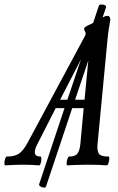

<svg xmlns="http://www.w3.org/2000/svg" viewBox="-89 -748 536 872"><path d="M-65 3Q-69 3 -69 -7Q-69 -17 -65.5 -27Q-62 -37 -58 -37Q-20 -37 -0.5 -52Q19 -67 37 -101L296 -583Q299 -588 299.5 -591.5Q300 -595 300 -597Q300 -599 299 -601.5Q298 -604 296 -607Q293 -612 293 -618Q293 -625 318 -636Q325 -639 334 -644L360 -722Q362 -727 371 -727.5Q380 -728 387.5 -724.5Q395 -721 392 -713L377 -669Q390 -676 399 -676Q412 -676 412 -657Q409 -640 405.5 -619Q402 -598 399 -566L354 -94Q351 -65 359.5 -51Q368 -37 404 -37Q408 -37 407.5 -27Q407 -17 403.5 -7Q400 3 395 3Q360 0 306 0Q280 0 257.5 1Q235 2 218 3Q213 3 213.5 -7Q214 -17 217.5 -27Q221 -37 225 -37Q253 -37 263 -51Q273 -65 276 -94L291 -257H239L120 99Q118 105 109.5 104Q101 103 94 98.5Q87 94 89 88L204 -257H164L80 -92Q52 -37 95 -37Q99 -37 99 -27Q99 -17 96 -7Q93 3 89 3Q52 0 11 0Q-7 0 -26.5 1Q-46 2 -65 3ZM184 -295H217L279 -479ZM252 -295H295L312 -473Z"/></svg>

Font: Junicode Two Beta Condensed Medium
Style: Italic
Weight: 500
Width: 3
Italic angle: -9°
Version: Version 1.053; ttfautohint (v1.8.4)